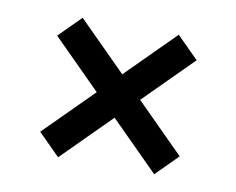

<svg xmlns="http://www.w3.org/2000/svg" viewBox="-51 -524 601 488"><g transform="rotate(10 250.0 -280.0)"><path d="M374 -460 250 -336 126 -460 70 -404 194 -280 70 -156 126 -100 250 -224 374 -100 430 -156 306 -280 430 -404Z"/></g></svg>

Font: Fira Math
Style: Regular
Weight: 400
Designer: Xiangdong Zeng
Foundry: Xiangdong Zeng
Version: Version 0.3.4